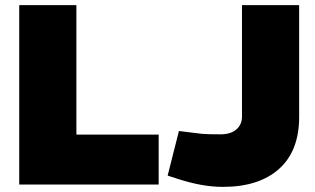

<svg xmlns="http://www.w3.org/2000/svg" viewBox="-20 -720 1227 749"><path d="M55 0V-700H278V-195H599V0ZM850 9Q809 9 766.5 1.5Q724 -6 674 -22L634 -35L678 -209L742 -201Q770 -197 794 -196.5Q818 -196 840 -196Q880 -196 902 -215Q924 -234 924 -265V-700H1147V-264Q1147 -131 1068.5 -61Q990 9 850 9Z"/></svg>

Font: REM Medium Black
Style: Regular
Weight: 900
Version: Version 1.005;gftools[0.9.28]